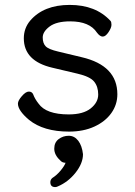

<svg xmlns="http://www.w3.org/2000/svg" viewBox="-20 -512 550 782"><path d="M261 24Q157 24 98 -24Q53 -62 53 -90Q53 -102 69 -120.5Q85 -139 97.5 -139Q110 -139 115 -128Q122 -109 137 -90Q168 -46 260 -46Q319 -46 349.5 -70.5Q380 -95 380 -127Q380 -159 363.5 -179.5Q347 -200 295.5 -212Q244 -224 194 -236Q77 -263 77 -356Q77 -397 103 -428Q158 -492 264 -492Q370 -492 430 -427Q434 -423 434 -411Q434 -399 422 -381Q410 -363 398.5 -363Q387 -363 375 -379Q345 -425 266 -425Q210 -425 182 -404Q154 -383 154 -359.5Q154 -336 166 -323.5Q178 -311 217 -302L313 -279Q458 -245 458 -128Q458 -86 433.5 -51.5Q409 -17 364.5 3.5Q320 24 261 24ZM205 250Q185 250 185 230Q185 220 193 213Q212 201 227.5 182Q243 163 247 151Q233 151 225 141Q201 119 201 93.5Q201 68 219 54.5Q237 41 260 41Q283 41 298.5 61Q314 81 318 116Q318 153 288 191Q258 229 216 247Q210 250 205 250Z"/></svg>

Font: LXGW WenKai TC
Style: Bold
Weight: 700
Designer: LXGW / Fontworks Inc.
Foundry: LXGW / Fontworks Inc.
Version: Version 1.330;April 28, 2024